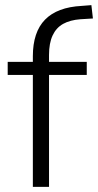

<svg xmlns="http://www.w3.org/2000/svg" viewBox="-20 -728 382 748"><path d="M108 0V-436H10V-487H124L108 -471V-509Q108 -603 155.5 -651.5Q203 -700 298 -705L336 -708L342 -656L293 -653Q253 -650 226 -635Q199 -620 185 -590Q171 -560 171 -514V-473L161 -487H318V-436H171V0Z"/></svg>

Font: Nunito Sans 11pt Light
Style: Regular
Weight: 300
Version: Version 3.101;gftools[0.9.27]